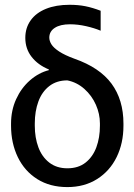

<svg xmlns="http://www.w3.org/2000/svg" viewBox="-20 -759 552 789"><path d="M265.6 -739.3Q301.8 -739.3 331.1 -733.4Q360.4 -727.5 393.6 -714.8V-632.8Q368.2 -643.6 334 -651.4Q299.8 -659.2 267.6 -659.2Q227.5 -659.2 205.1 -644.5Q182.6 -629.9 182.6 -604.5Q182.6 -590.8 191.4 -576.7Q200.2 -562.5 223.1 -547.4Q246.1 -532.2 286.1 -517.6Q389.6 -481.4 438.5 -415Q487.3 -348.6 487.3 -251V-242.2Q487.3 -170.9 459.5 -113.8Q431.6 -56.6 379.4 -23.4Q327.1 9.8 256.8 9.8Q185.5 9.8 133.3 -22.9Q81.1 -55.7 53.2 -113.3Q25.4 -170.9 25.4 -242.2V-251Q25.4 -305.7 46.4 -351.6Q67.4 -397.5 103 -428.7Q138.7 -460 180.7 -470.7V-473.6Q135.7 -492.2 109.9 -525.4Q84 -558.6 84 -603.5Q84 -644.5 106 -675.3Q127.9 -706.1 168.9 -722.7Q210 -739.3 265.6 -739.3ZM256.8 -67.4Q301.8 -67.4 331.5 -90.8Q361.3 -114.3 376 -153.8Q390.6 -193.4 390.6 -242.2V-252Q390.6 -291 374 -328.6Q357.4 -366.2 326.7 -393.6Q295.9 -420.9 256.8 -428.7Q212.9 -428.7 182.6 -405.3Q152.3 -381.8 137.7 -341.8Q123 -301.8 123 -252V-242.2Q123 -193.4 137.7 -153.8Q152.3 -114.3 182.6 -90.8Q212.9 -67.4 256.8 -67.4Z"/></svg>

Font: WEMIX Pretendard Variable
Style: Regular
Weight: 400
Designer: Base glyphs from Inter by Rasmus Andersson; Hangeul glyphs from Noto Sans CJK(Source Han Sans) by Jang Soo-young and Kan
Foundry: Kil Hyung-jin
Version: Version 1.000;Glyphs 3.2 (3208)